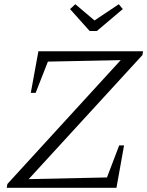

<svg xmlns="http://www.w3.org/2000/svg" viewBox="-20 -890 698 910"><path d="M655 -629 116 -41 487 -49 545 -201H568L532 0H12L15 -18L552 -605L207 -598L149 -450H126L162 -647H658ZM405 -743 312 -847 337 -870 428 -793 543 -870 562 -847 439 -743Z"/></svg>

Font: Piazzolla SC Light
Style: Italic
Weight: 300
Italic angle: -11.3°
Designer: Juan Pablo del Peral
Foundry: Huerta Tipografica
Version: Version 1.330